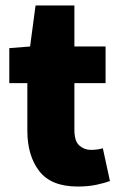

<svg xmlns="http://www.w3.org/2000/svg" viewBox="-20 -670 440 702"><path d="M264 12Q167 12 123.5 -44.5Q80 -101 80 -192V-366H14V-494L90 -500L110 -650H252V-500H366V-366H252V-195Q252 -154 270 -138Q288 -122 312 -122Q324 -122 335.5 -123.5Q347 -125 356 -128L382 -8Q363 -1 333 5.5Q303 12 264 12Z"/></svg>

Font: Source Sans 3 ExtraLight Black
Style: Regular
Weight: 900
Version: Version 3.052;hotconv 1.1.0;makeotfexe 2.6.0